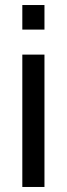

<svg xmlns="http://www.w3.org/2000/svg" viewBox="-20 -743 265 763"><path d="M68.7 -625.4V-723H156.7V-625.4ZM68.7 0V-526H156.7V0Z"/></svg>

Font: Archivo Variable SemiBold
Style: Regular
Weight: 600
Designer: Hector Gatti
Foundry: Omnibus-Type
Version: Version 2.001